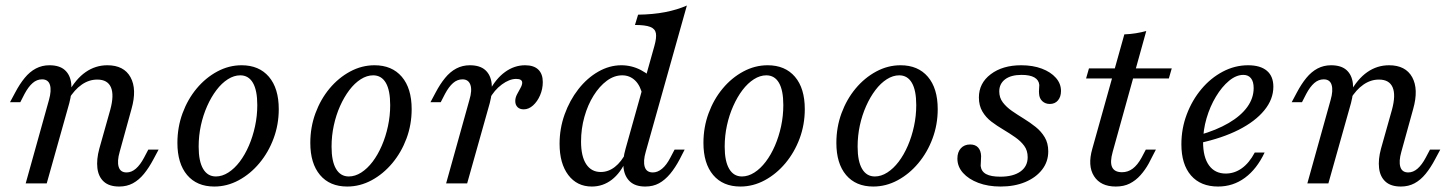

<svg xmlns="http://www.w3.org/2000/svg" viewBox="-20 -661 5227 692"><path d="M409.7 11.3Q373.4 11.3 354 -6.5Q334.7 -24.2 331 -55.2Q327.4 -86.3 337.9 -125L377.4 -265.3Q391.9 -318.5 379.8 -346.4Q367.7 -374.2 330.6 -374.2Q300.8 -374.2 274.6 -356Q248.4 -337.9 226.6 -302.4L225.8 -326.6Q253.2 -376.6 288.7 -401.2Q324.2 -425.8 366.9 -425.8Q426.6 -425.8 450.4 -382.7Q474.2 -339.5 454 -268.5L411.3 -113.7Q401.6 -79.8 407.7 -59.7Q413.7 -39.5 436.3 -39.5Q454 -39.5 469.8 -53.2Q485.5 -66.9 499.2 -92.7L514.5 -121.8H551.6L533.1 -87.1Q516.9 -56.5 498.8 -34.3Q480.6 -12.1 458.9 -0.4Q437.1 11.3 409.7 11.3ZM72.6 0 156.5 -300.8Q166.1 -334.7 160.1 -354.8Q154 -375 131.5 -375Q112.9 -375 97.6 -361.7Q82.3 -348.4 68.5 -322.6L53.2 -292.7H16.1L34.7 -327.4Q50.8 -358.1 69 -380.2Q87.1 -402.4 109.3 -414.1Q131.5 -425.8 158.1 -425.8Q194.4 -425.8 213.7 -408.5Q233.1 -391.1 236.7 -360.1Q240.3 -329 229.8 -289.5L148.4 0Z M752.4 11.3Q689.5 11.3 654.4 -30.2Q619.4 -71.8 619.4 -146Q619.4 -202.4 637.9 -252.8Q656.5 -303.2 688.7 -341.9Q721 -380.6 762.9 -403.2Q804.8 -425.8 850.8 -425.8Q913.7 -425.8 949.2 -384.3Q984.7 -342.7 984.7 -267.7Q984.7 -212.1 966.1 -162.1Q947.6 -112.1 914.9 -73Q882.3 -33.9 840.3 -11.3Q798.4 11.3 752.4 11.3ZM758.1 -25Q780.6 -25 802.8 -39.1Q825 -53.2 844 -78.2Q862.9 -103.2 877 -135.9Q891.1 -168.5 899.2 -206Q907.3 -243.5 907.3 -282.3Q907.3 -335.5 891.5 -362.5Q875.8 -389.5 846 -389.5Q823.4 -389.5 801.2 -375.4Q779 -361.3 760.1 -336.3Q741.1 -311.3 726.6 -278.6Q712.1 -246 704 -208.9Q696 -171.8 696 -132.3Q696 -79.8 712.1 -52.4Q728.2 -25 758.1 -25Z M1231.5 11.3Q1168.5 11.3 1133.5 -30.2Q1098.4 -71.8 1098.4 -146Q1098.4 -202.4 1116.9 -252.8Q1135.5 -303.2 1167.7 -341.9Q1200 -380.6 1241.9 -403.2Q1283.9 -425.8 1329.8 -425.8Q1392.7 -425.8 1428.2 -384.3Q1463.7 -342.7 1463.7 -267.7Q1463.7 -212.1 1445.2 -162.1Q1426.6 -112.1 1394 -73Q1361.3 -33.9 1319.4 -11.3Q1277.4 11.3 1231.5 11.3ZM1237.1 -25Q1259.7 -25 1281.9 -39.1Q1304 -53.2 1323 -78.2Q1341.9 -103.2 1356 -135.9Q1370.2 -168.5 1378.2 -206Q1386.3 -243.5 1386.3 -282.3Q1386.3 -335.5 1370.6 -362.5Q1354.8 -389.5 1325 -389.5Q1302.4 -389.5 1280.2 -375.4Q1258.1 -361.3 1239.1 -336.3Q1220.2 -311.3 1205.6 -278.6Q1191.1 -246 1183.1 -208.9Q1175 -171.8 1175 -132.3Q1175 -79.8 1191.1 -52.4Q1207.3 -25 1237.1 -25Z M1587.9 0 1671.8 -300.8Q1682.3 -335.5 1675.4 -355.2Q1668.5 -375 1646.8 -375Q1628.2 -375 1612.9 -361.7Q1597.6 -348.4 1583.9 -322.6L1568.5 -292.7H1531.5L1550 -327.4Q1566.1 -358.1 1584.3 -380.2Q1602.4 -402.4 1624.6 -414.1Q1646.8 -425.8 1673.4 -425.8Q1709.7 -425.8 1729 -408.5Q1748.4 -391.1 1752 -360.1Q1755.6 -329 1745.2 -289.5L1663.7 0ZM1867.7 -266.9Q1853.2 -266.9 1845.2 -275Q1837.1 -283.1 1837.1 -296.8Q1837.1 -308.9 1843.5 -321Q1850 -333.1 1856 -344Q1862.1 -354.8 1862.1 -362.9Q1862.1 -376.6 1840.3 -376.6Q1816.1 -376.6 1788.7 -356.5Q1761.3 -336.3 1743.5 -303.2V-332.3Q1766.9 -377.4 1800.4 -401.6Q1833.9 -425.8 1872.6 -425.8Q1904 -425.8 1920.2 -410.1Q1936.3 -394.4 1936.3 -365.3Q1936.3 -340.3 1926.6 -317.7Q1916.9 -295.2 1901.2 -281Q1885.5 -266.9 1867.7 -266.9Z M2305.6 11.3Q2270.2 11.3 2250.8 -6.5Q2231.5 -24.2 2227.4 -55.2Q2223.4 -86.3 2234.7 -125L2338.7 -496Q2346.8 -525 2344 -541.1Q2341.1 -557.3 2323.4 -564.1Q2305.6 -571 2268.5 -571L2279.8 -608.1Q2333.9 -608.9 2377.4 -617.3Q2421 -625.8 2455.6 -641.1L2307.3 -113.7Q2297.6 -80.6 2303.6 -60.1Q2309.7 -39.5 2333.1 -39.5Q2350 -39.5 2366.1 -52.8Q2382.3 -66.1 2396 -92.7L2411.3 -121.8H2447.6L2429.8 -87.1Q2413.7 -56.5 2395.2 -34.3Q2376.6 -12.1 2355.2 -0.4Q2333.9 11.3 2305.6 11.3ZM2112.9 11.3Q2059.7 11.3 2028.2 -30.2Q1996.8 -71.8 1996.8 -142.7Q1996.8 -197.6 2014.9 -248.4Q2033.1 -299.2 2064.5 -339.5Q2096 -379.8 2136.3 -402.8Q2176.6 -425.8 2219.4 -425.8Q2256.5 -425.8 2289.9 -408.5Q2323.4 -391.1 2350.8 -358.1L2296 -316.1Q2288.7 -351.6 2269.4 -370.6Q2250 -389.5 2222.6 -389.5Q2193.5 -389.5 2166.9 -369.8Q2140.3 -350 2119.4 -316.5Q2098.4 -283.1 2086.3 -239.9Q2074.2 -196.8 2074.2 -150.8Q2074.2 -97.6 2092.7 -69.4Q2111.3 -41.1 2145.2 -41.1Q2172.6 -41.1 2196 -59.3Q2219.4 -77.4 2237.1 -112.1V-83.9Q2216.9 -37.9 2185.1 -13.3Q2153.2 11.3 2112.9 11.3Z M2648.4 11.3Q2585.5 11.3 2550.4 -30.2Q2515.3 -71.8 2515.3 -146Q2515.3 -202.4 2533.9 -252.8Q2552.4 -303.2 2584.7 -341.9Q2616.9 -380.6 2658.9 -403.2Q2700.8 -425.8 2746.8 -425.8Q2809.7 -425.8 2845.2 -384.3Q2880.6 -342.7 2880.6 -267.7Q2880.6 -212.1 2862.1 -162.1Q2843.5 -112.1 2810.9 -73Q2778.2 -33.9 2736.3 -11.3Q2694.4 11.3 2648.4 11.3ZM2654 -25Q2676.6 -25 2698.8 -39.1Q2721 -53.2 2739.9 -78.2Q2758.9 -103.2 2773 -135.9Q2787.1 -168.5 2795.2 -206Q2803.2 -243.5 2803.2 -282.3Q2803.2 -335.5 2787.5 -362.5Q2771.8 -389.5 2741.9 -389.5Q2719.4 -389.5 2697.2 -375.4Q2675 -361.3 2656 -336.3Q2637.1 -311.3 2622.6 -278.6Q2608.1 -246 2600 -208.9Q2591.9 -171.8 2591.9 -132.3Q2591.9 -79.8 2608.1 -52.4Q2624.2 -25 2654 -25Z M3127.4 11.3Q3064.5 11.3 3029.4 -30.2Q2994.4 -71.8 2994.4 -146Q2994.4 -202.4 3012.9 -252.8Q3031.5 -303.2 3063.7 -341.9Q3096 -380.6 3137.9 -403.2Q3179.8 -425.8 3225.8 -425.8Q3288.7 -425.8 3324.2 -384.3Q3359.7 -342.7 3359.7 -267.7Q3359.7 -212.1 3341.1 -162.1Q3322.6 -112.1 3289.9 -73Q3257.3 -33.9 3215.3 -11.3Q3173.4 11.3 3127.4 11.3ZM3133.1 -25Q3155.6 -25 3177.8 -39.1Q3200 -53.2 3219 -78.2Q3237.9 -103.2 3252 -135.9Q3266.1 -168.5 3274.2 -206Q3282.3 -243.5 3282.3 -282.3Q3282.3 -335.5 3266.5 -362.5Q3250.8 -389.5 3221 -389.5Q3198.4 -389.5 3176.2 -375.4Q3154 -361.3 3135.1 -336.3Q3116.1 -311.3 3101.6 -278.6Q3087.1 -246 3079 -208.9Q3071 -171.8 3071 -132.3Q3071 -79.8 3087.1 -52.4Q3103.2 -25 3133.1 -25Z M3586.3 11.3Q3541.1 11.3 3506 -2Q3471 -15.3 3450.8 -37.9Q3430.6 -60.5 3430.6 -89.5Q3430.6 -112.9 3443.1 -126.6Q3455.6 -140.3 3476.6 -140.3Q3495.2 -140.3 3505.2 -129.4Q3515.3 -118.5 3516.1 -98.4Q3516.1 -90.3 3515.3 -79.8Q3514.5 -69.4 3514.5 -62.9Q3516.9 -42.7 3534.3 -33.5Q3551.6 -24.2 3585.5 -24.2Q3631.5 -24.2 3657.7 -42.7Q3683.9 -61.3 3683.9 -94.4Q3683.9 -118.5 3671.4 -135.5Q3658.9 -152.4 3638.7 -166.5Q3618.5 -180.6 3596 -194Q3573.4 -207.3 3553.2 -222.6Q3533.1 -237.9 3520.6 -259.3Q3508.1 -280.6 3508.1 -309.7Q3508.1 -361.3 3550.8 -393.5Q3593.5 -425.8 3660.5 -425.8Q3702.4 -425.8 3734.7 -413.7Q3766.9 -401.6 3785.5 -380.6Q3804 -359.7 3804 -333.1Q3804 -312.1 3793.1 -299.2Q3782.3 -286.3 3763.7 -286.3Q3747.6 -286.3 3736.7 -296.4Q3725.8 -306.5 3725 -323.4Q3724.2 -331.5 3725 -340.3Q3725.8 -349.2 3725.8 -354.8Q3724.2 -372.6 3708.1 -381.9Q3691.9 -391.1 3662.1 -391.1Q3623.4 -391.1 3602.4 -375Q3581.5 -358.9 3581.5 -331.5Q3581.5 -308.9 3594.4 -291.9Q3607.3 -275 3627 -261.3Q3646.8 -247.6 3669.8 -233.5Q3692.7 -219.4 3712.5 -203.6Q3732.3 -187.9 3745.2 -166.5Q3758.1 -145.2 3758.1 -115.3Q3758.1 -78.2 3735.9 -49.6Q3713.7 -21 3675 -4.8Q3636.3 11.3 3586.3 11.3Z M4001.6 11.3Q3946.8 11.3 3923 -26.2Q3899.2 -63.7 3916.9 -125L4032.3 -537.1Q4053.2 -537.9 4073.4 -541.1Q4093.5 -544.4 4111.3 -549.2L3990.3 -113.7Q3979.8 -76.6 3988.3 -58.5Q3996.8 -40.3 4024.2 -40.3Q4045.2 -40.3 4062.5 -53.2Q4079.8 -66.1 4094.4 -92.7L4109.7 -121.8H4146L4120.2 -71.8Q4107.3 -48.4 4090.3 -29.4Q4073.4 -10.5 4052 0.4Q4030.6 11.3 4001.6 11.3ZM3894.4 -378.2 3904.8 -414.5H4203.2L4192.7 -378.2Z M4370.2 11.3Q4307.3 11.3 4272.6 -28.6Q4237.9 -68.5 4237.9 -141.1Q4237.9 -197.6 4257.3 -248.8Q4276.6 -300 4310.1 -339.9Q4343.5 -379.8 4387.1 -402.8Q4430.6 -425.8 4478.2 -425.8Q4522.6 -425.8 4546 -406Q4569.4 -386.3 4569.4 -348.4Q4569.4 -303.2 4536.7 -263.3Q4504 -223.4 4444.4 -193.1Q4384.7 -162.9 4302.4 -145.2V-174.2Q4364.5 -191.9 4408.5 -217.7Q4452.4 -243.5 4475.4 -275.4Q4498.4 -307.3 4498.4 -343.5Q4498.4 -366.9 4488.7 -379Q4479 -391.1 4461.3 -391.1Q4435.5 -391.1 4409.7 -369.8Q4383.9 -348.4 4362.5 -312.9Q4341.1 -277.4 4328.6 -234.7Q4316.1 -191.9 4316.1 -149.2Q4316.1 -94.4 4337.5 -64.9Q4358.9 -35.5 4397.6 -35.5Q4429 -35.5 4455.6 -54.4Q4482.3 -73.4 4502.4 -111.3H4537.9Q4509.7 -51.6 4466.9 -20.2Q4424.2 11.3 4370.2 11.3Z M5029 11.3Q4992.7 11.3 4973.4 -6.5Q4954 -24.2 4950.4 -55.2Q4946.8 -86.3 4957.3 -125L4996.8 -265.3Q5011.3 -318.5 4999.2 -346.4Q4987.1 -374.2 4950 -374.2Q4920.2 -374.2 4894 -356Q4867.7 -337.9 4846 -302.4L4845.2 -326.6Q4872.6 -376.6 4908.1 -401.2Q4943.5 -425.8 4986.3 -425.8Q5046 -425.8 5069.8 -382.7Q5093.5 -339.5 5073.4 -268.5L5030.6 -113.7Q5021 -79.8 5027 -59.7Q5033.1 -39.5 5055.6 -39.5Q5073.4 -39.5 5089.1 -53.2Q5104.8 -66.9 5118.5 -92.7L5133.9 -121.8H5171L5152.4 -87.1Q5136.3 -56.5 5118.1 -34.3Q5100 -12.1 5078.2 -0.4Q5056.5 11.3 5029 11.3ZM4691.9 0 4775.8 -300.8Q4785.5 -334.7 4779.4 -354.8Q4773.4 -375 4750.8 -375Q4732.3 -375 4716.9 -361.7Q4701.6 -348.4 4687.9 -322.6L4672.6 -292.7H4635.5L4654 -327.4Q4670.2 -358.1 4688.3 -380.2Q4706.5 -402.4 4728.6 -414.1Q4750.8 -425.8 4777.4 -425.8Q4813.7 -425.8 4833.1 -408.5Q4852.4 -391.1 4856 -360.1Q4859.7 -329 4849.2 -289.5L4767.7 0Z"/></svg>

Font: Playfair 9pt
Style: Italic
Weight: 400
Italic angle: -15.6°
Designer: Claus Eggers Sørensen
Foundry: Claus Eggers Sørensen
Version: Version 2.001;gftools[0.9.30]